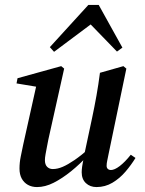

<svg xmlns="http://www.w3.org/2000/svg" viewBox="-20 -744 589 778"><path d="M130 14Q109 14 93 5Q77 -4 68 -20.5Q59 -37 59 -61Q59 -85 64 -109.5Q69 -134 74 -158L129 -405L143 -390L47 -406L51 -427L228 -476L240 -466L176 -179Q173 -164 170 -148Q167 -132 164.5 -118.5Q162 -105 162 -95Q162 -77 171 -68Q180 -59 194 -59Q213 -59 234 -68Q255 -77 282 -95.5Q309 -114 342 -143L350 -117H339Q304 -79 268 -50Q232 -21 197.5 -3.5Q163 14 130 14ZM371 14Q345 14 328 -2Q311 -18 311 -46Q311 -56 313 -70Q315 -84 321 -111V-115L353 -265Q363 -312 371 -357Q379 -402 385 -449L480 -476L492 -466L420 -120Q417 -104 414.5 -93Q412 -82 412 -72Q412 -64 417 -59.5Q422 -55 429 -55Q444 -55 465 -71Q486 -87 510 -117L529 -104Q512 -76 488.5 -48.5Q465 -21 435.5 -3.5Q406 14 371 14ZM454 -535 326 -667H377L199 -534L182 -553L338 -724H380L476 -551Z"/></svg>

Font: Source Serif 4 48pt SemiBold
Style: Italic
Weight: 600
Italic angle: -12°
Designer: Frank Grießhammer
Foundry: Adobe Systems Incorporated
Version: Version 4.004;hotconv 1.0.116;makeotfexe 2.5.65601